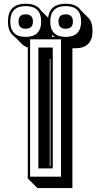

<svg xmlns="http://www.w3.org/2000/svg" viewBox="-20 -920 523 1002"><path d="M252.9 -738.3Q252.4 -735.4 252.2 -732.4Q252 -729.5 251 -727.1H266.1L263.2 -729.5Q257.3 -732.9 252.9 -738.3ZM239.7 -53.2H243.2V-612.3H239.7ZM55.2 -729.5Q21.5 -751.5 21.5 -807.6Q21.5 -900.4 113.8 -900.4Q170.9 -900.4 192.9 -866.2L231 -827.6Q240.2 -900.4 322.8 -900.4Q378.9 -900.4 400.9 -867.2L440.4 -827.6Q462.9 -805.2 462.9 -758.8Q462.9 -668 371.6 -668Q367.7 -668 364.5 -668Q361.3 -668 357.9 -668.5V61.5H175.3L127.9 14.2H125V-671.9Q106.9 -677.7 94.2 -690.4ZM180.2 -41V-671.9H255.4V-41ZM322.8 -770Q285.2 -770 285.2 -807.6Q285.2 -845.2 322.8 -845.2Q360.4 -845.2 360.4 -807.6Q360.4 -770 322.8 -770ZM113.8 -770Q76.7 -770 76.7 -807.6Q76.7 -845.2 113.8 -845.2Q151.9 -845.2 151.9 -807.6Q151.9 -770 113.8 -770ZM113.8 -727.5Q194.8 -727.5 194.8 -807.6Q194.8 -888.2 113.8 -888.2Q33.7 -888.2 33.7 -807.6Q33.7 -727.5 113.8 -727.5ZM322.8 -727.5Q403.3 -727.5 403.3 -807.6Q403.3 -888.2 322.8 -888.2Q242.2 -888.2 242.2 -807.6Q242.2 -727.5 322.8 -727.5ZM298.3 2V-714.8H137.2V2Z"/></svg>

Font: Gondrin
Style: Regular
Weight: 400
Designer: Peter Wiegel, original typeface by Carl Albert Fahrenwaldt 1901
Foundry: Peter Wiegel
Version: Version 1.000 2010 initial release